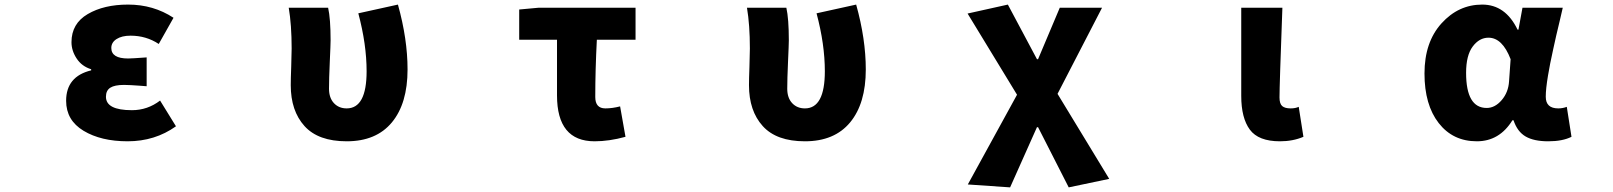

<svg xmlns="http://www.w3.org/2000/svg" viewBox="-20 -603 7040 838"><path d="M537.1 13.7Q420.9 13.7 344.7 -32.2Q268.6 -78.1 268.6 -163.1Q268.6 -269.5 377.9 -295.9V-300.8Q336.9 -313.5 314.5 -347.7Q292 -381.8 292 -418.9Q292 -500 362.8 -541.5Q433.6 -583 539.1 -583Q649.4 -583 737.3 -525.4L672.9 -411.1Q618.2 -447.3 549.8 -447.3Q511.7 -447.3 488.8 -432.6Q465.8 -418 465.8 -393.6Q465.8 -347.7 539.1 -347.7Q554.7 -347.7 620.1 -352.5V-226.6Q609.4 -227.5 588.9 -229Q568.4 -230.5 551.8 -231.4Q535.2 -232.4 521.5 -232.4Q480.5 -232.4 461.4 -220.2Q442.4 -208 442.4 -180.7Q442.4 -122.1 555.7 -122.1Q624 -122.1 678.7 -164.1L748 -51.8Q656.2 13.7 537.1 13.7Z M1493.2 13.7Q1369.1 13.7 1309.1 -52.7Q1249 -119.1 1249 -231.4Q1249 -257.8 1251 -311.5Q1252.9 -365.2 1252.9 -391.6Q1252.9 -494.1 1240.2 -569.3H1412.1Q1422.9 -521.5 1422.9 -426.8Q1422.9 -409.2 1419.4 -333.5Q1416 -257.8 1416 -215.8Q1416 -175.8 1437.5 -152.8Q1459 -129.9 1493.2 -129.9Q1580.1 -129.9 1580.1 -292Q1580.1 -409.2 1543.9 -544.9L1716.8 -583Q1758.8 -432.6 1758.8 -299.8Q1758.8 -151.4 1690.4 -68.8Q1622.1 13.7 1493.2 13.7Z M2575.2 13.7Q2411.1 13.7 2411.1 -186.5V-429.7H2246.1V-561.5L2331.1 -569.3H2753.9V-429.7H2585Q2578.1 -296.9 2578.1 -179.7Q2578.1 -129.9 2622.1 -129.9Q2652.3 -129.9 2686.5 -138.7L2710 -5.9Q2638.7 13.7 2575.2 13.7Z M3493.2 13.7Q3369.1 13.7 3309.1 -52.7Q3249 -119.1 3249 -231.4Q3249 -257.8 3251 -311.5Q3252.9 -365.2 3252.9 -391.6Q3252.9 -494.1 3240.2 -569.3H3412.1Q3422.9 -521.5 3422.9 -426.8Q3422.9 -409.2 3419.4 -333.5Q3416 -257.8 3416 -215.8Q3416 -175.8 3437.5 -152.8Q3459 -129.9 3493.2 -129.9Q3580.1 -129.9 3580.1 -292Q3580.1 -409.2 3543.9 -544.9L3716.8 -583Q3758.8 -432.6 3758.8 -299.8Q3758.8 -151.4 3690.4 -68.8Q3622.1 13.7 3493.2 13.7Z M4388.7 214.8 4204.1 202.1 4418.9 -189.5 4203.1 -543.9 4378.9 -583 4505.9 -344.7H4510.7L4605.5 -569.3H4790L4595.7 -193.4L4821.3 177.7L4644.5 214.8L4510.7 -47.9H4505.9Z M5566.4 13.7Q5472.7 13.7 5435.1 -37.1Q5397.5 -87.9 5397.5 -184.6V-569.3H5577.1Q5564.5 -229.5 5564.5 -177.7Q5564.5 -150.4 5576.2 -140.1Q5587.9 -129.9 5613.3 -129.9Q5633.8 -129.9 5648.4 -136.7L5668.9 -5.9Q5623 13.7 5566.4 13.7Z M6425.8 13.7Q6321.3 13.7 6259.3 -65.9Q6197.3 -145.5 6197.3 -282.2Q6197.3 -418.9 6271.5 -501Q6345.7 -583 6449.2 -583Q6550.8 -583 6603.5 -473.6H6607.4L6625 -569.3H6800.8Q6797.9 -554.7 6787.6 -512.2Q6777.3 -469.7 6772.5 -448.7Q6767.6 -427.7 6759.3 -389.2Q6751 -350.6 6746.1 -326.7Q6741.2 -302.7 6736.3 -272.9Q6731.4 -243.2 6729 -220.7Q6726.6 -198.2 6726.6 -180.7Q6726.6 -129.9 6781.2 -129.9Q6800.8 -129.9 6818.4 -136.7L6838.9 -5.9Q6799.8 13.7 6737.3 13.7Q6674.8 13.7 6638.7 -7.3Q6602.5 -28.3 6585.9 -78.1H6581.1Q6524.4 13.7 6425.8 13.7ZM6468.8 -131.8Q6504.9 -131.8 6534.2 -166Q6563.5 -200.2 6566.4 -248L6573.2 -344.7Q6537.1 -438.5 6476.6 -438.5Q6436.5 -438.5 6407.7 -399.9Q6378.9 -361.3 6378.9 -285.2Q6378.9 -131.8 6468.8 -131.8Z"/></svg>

Font: Gen Shin Gothic Monospace Heavy
Style: Bold
Weight: 800
Designer: [Source Han Sans]
Ryoko NISHIZUKA  (kana & ideographs); Paul D. Hunt (Latin, Greek & Cyrillic); Wenlong ZHANG  (bopomofo
Version: Version 1.002.20150607